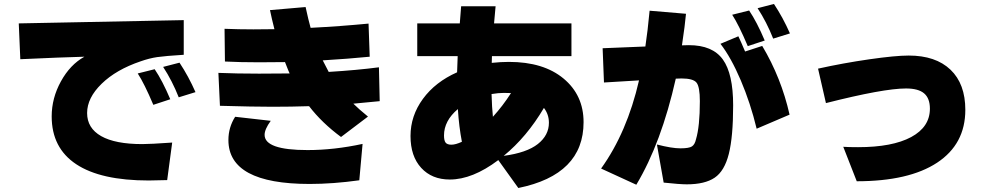

<svg xmlns="http://www.w3.org/2000/svg" viewBox="-20 -857 5040 974"><path d="M75.2 -738.3 912.1 -754.9V-579.1Q818.4 -573.2 777.8 -567.4Q737.3 -561.5 693.4 -545.9Q569.3 -503.9 495.6 -432.1Q421.9 -360.4 421.9 -283.7Q421.9 -207 493.2 -166.5Q564.5 -126 702.1 -126Q742.2 -126 853.5 -133.8L828.1 56.6Q753.9 58.6 734.4 58.6Q491.2 58.6 366.7 -23.9Q242.2 -106.4 242.2 -266.6Q242.2 -359.4 289.1 -444.3Q335.9 -529.3 408.2 -569.3Q293.9 -566.4 83 -556.6ZM678.7 -484.4 764.6 -505.9Q803.7 -448.2 843.8 -353.5L757.8 -325.2Q711.9 -433.6 678.7 -484.4ZM807.6 -517.6 890.6 -539.1Q936.5 -469.7 971.7 -389.6L886.7 -363.3Q853.5 -447.3 807.6 -517.6Z M1087.9 -487.3Q1181.6 -483.4 1293.9 -483.4Q1406.2 -483.4 1449.2 -484.4Q1446.3 -489.3 1425.8 -542Q1388.7 -541 1293.5 -541Q1198.2 -541 1121.1 -544.9L1119.1 -710.9Q1192.4 -708 1265.1 -708Q1337.9 -708 1372.1 -709Q1358.4 -762.7 1349.6 -805.7L1530.3 -821.3Q1544.9 -753.9 1555.7 -715.8Q1707 -723.6 1849.6 -737.3L1855.5 -569.3Q1747.1 -558.6 1617.2 -550.8Q1640.6 -504.9 1647.5 -492.2Q1791 -501 1902.3 -515.6L1906.2 -343.8Q1862.3 -338.9 1772.5 -331.1Q1798.8 -304.7 1846.7 -265.6L1710 -162.1Q1613.3 -233.4 1547.9 -318.4Q1457 -315.4 1361.8 -315.4Q1266.6 -315.4 1095.7 -320.3ZM1138.7 -146.5Q1138.7 -210.9 1172.9 -264.6L1353.5 -244.1Q1322.3 -201.2 1322.3 -172.9Q1322.3 -95.7 1540 -95.7Q1674.8 -95.7 1819.3 -127L1802.7 57.6Q1668.9 76.2 1550.8 76.2Q1138.7 76.2 1138.7 -146.5Z M2298.8 -490.2 2301.8 -572.3H2096.7V-738.3H2312.5Q2316.4 -796.9 2319.3 -825.2H2494.1Q2488.3 -761.7 2486.3 -738.3H2878.9V-572.3H2475.6Q2474.6 -560.5 2474.6 -538.1Q2521.5 -543 2561.5 -543Q2737.3 -543 2838.9 -458.5Q2940.4 -374 2940.4 -237.3Q2940.4 29.3 2609.4 96.7L2507.8 -44.9Q2377 53.7 2261.7 53.7Q2170.9 53.7 2116.7 -5.4Q2062.5 -64.5 2062.5 -167Q2062.5 -269.5 2125.5 -355.5Q2188.5 -441.4 2298.8 -490.2ZM2232.4 -169.9Q2232.4 -143.6 2240.7 -133.3Q2249 -123 2270 -123Q2291 -123 2323.2 -137.7Q2308.6 -212.9 2302.7 -303.7Q2232.4 -244.1 2232.4 -169.9ZM2473.6 -379.9Q2475.6 -310.5 2480.5 -264.6Q2530.3 -319.3 2572.3 -384.8Q2563.5 -385.7 2536.1 -385.7Q2508.8 -385.7 2473.6 -379.9ZM2535.2 -66.4Q2652.3 -82 2708.5 -126.5Q2764.6 -170.9 2764.6 -234.4Q2764.6 -276.4 2739.3 -309.6Q2652.3 -162.1 2535.2 -66.4Z M3029.3 -2Q3161.1 -185.5 3221.7 -449.2L3043.9 -438.5L3037.1 -612.3L3253.9 -621.1Q3265.6 -698.2 3275.4 -802.7L3460 -787.1Q3455.1 -730.5 3439.5 -627L3474.6 -627.9Q3594.7 -627.9 3647 -555.2Q3699.2 -482.4 3699.2 -322.8Q3699.2 -163.1 3677.2 -76.2Q3655.3 10.7 3605.5 44.4Q3555.7 78.1 3463.9 78.1Q3428.7 78.1 3346.7 69.3L3312.5 -124Q3387.7 -104.5 3431.6 -104.5Q3475.6 -104.5 3490.2 -114.3Q3504.9 -124 3510.7 -150.4Q3530.3 -215.8 3530.3 -343.8Q3530.3 -417 3513.2 -438Q3496.1 -459 3437.5 -459L3408.2 -458Q3335 -131.8 3208 80.1ZM3634.8 -634.8 3725.6 -672.9Q3736.3 -651.4 3759.8 -595.7L3846.7 -624Q3943.4 -461.9 3985.4 -275.4L3818.4 -204.1Q3787.1 -334 3737.8 -449.7Q3688.5 -565.4 3634.8 -634.8ZM3694.3 -782.2 3780.3 -803.7Q3819.3 -746.1 3859.4 -651.4L3773.4 -623Q3727.5 -731.4 3694.3 -782.2ZM3823.2 -815.4 3906.2 -836.9Q3952.1 -767.6 3987.3 -687.5L3902.3 -661.1Q3869.1 -745.1 3823.2 -815.4Z M4129.9 -508.8Q4257.8 -537.1 4390.1 -556.2Q4522.5 -575.2 4589.8 -575.2Q4726.6 -575.2 4801.8 -503.4Q4877 -431.6 4877 -299.8Q4877 -126 4733.9 -31.7Q4590.8 62.5 4326.2 62.5L4257.8 -112.3Q4284.2 -110.4 4333 -110.4Q4506.8 -110.4 4602.1 -161.6Q4697.3 -212.9 4697.3 -305.7Q4697.3 -358.4 4668 -383.3Q4638.7 -408.2 4576.2 -408.2Q4461.9 -408.2 4169.9 -334Z"/></svg>

Font: GenEi M Gothic v2 Black
Style: Regular
Weight: 900
Version: Version 2.0